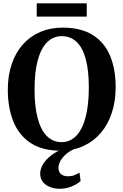

<svg xmlns="http://www.w3.org/2000/svg" viewBox="-20 -924 766 1192"><path d="M358 11.5Q244 12 171 -35.8Q98 -83.5 63.2 -169.2Q28.5 -255 28.5 -367Q28.5 -454.5 52.5 -525.5Q76.5 -596.5 121.2 -647.2Q166 -698 229.2 -725.2Q292.5 -752.5 371 -752.5Q484 -752 556.5 -706.2Q629 -660.5 663.5 -577.5Q698 -494.5 698 -383Q698 -295.5 674.2 -223.5Q650.5 -151.5 605.8 -99Q561 -46.5 498.5 -17.8Q436 11 358 11.5ZM362.5 -41.5Q414.5 -41.5 452.5 -80Q490.5 -118.5 511 -194.5Q531.5 -270.5 531.5 -382.5Q531.5 -487.5 512.2 -558Q493 -628.5 455.5 -664Q418 -699.5 364 -699.5Q311.5 -699.5 273.8 -663.2Q236 -627 215.2 -553.2Q194.5 -479.5 194.5 -367.5Q194.5 -262 214 -189.5Q233.5 -117 271 -79.2Q308.5 -41.5 362.5 -41.5ZM349.5 248Q320.5 248 292.8 238Q265 228 247.2 207Q229.5 186 229.5 153.5Q229.5 123.5 247.8 94.2Q266 65 298.5 40.2Q331 15.5 373 -1L402 -5L446 -1Q411 14 388.2 34.5Q365.5 55 354.2 76.8Q343 98.5 343 118Q343 143.5 359 157Q375 170.5 403 170.5Q424.5 170.5 441.2 163.8Q458 157 473.5 148L480.5 199.5Q461.5 218 425.8 233Q390 248 349.5 248ZM518.5 -903.5V-821H208V-903.5Z"/></svg>

Font: Merriweather 48pt
Style: Bold
Weight: 700
Version: Version 2.100